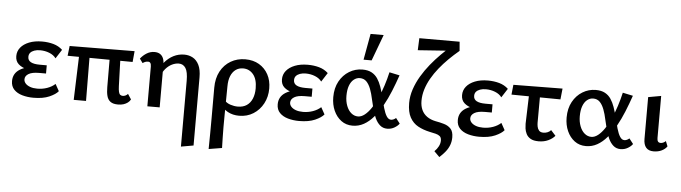

<svg xmlns="http://www.w3.org/2000/svg" viewBox="-55 -956 5291 1491"><g transform="rotate(5 2590.0 -211.0)"><path d="M214 11Q168 11 127.5 -0.5Q87 -12 62.5 -37.5Q38 -63 38 -104Q38 -164 89.5 -196Q141 -228 230 -228V-196Q182 -196 142.5 -206Q103 -216 78.5 -238.5Q54 -261 54 -300Q54 -338 77.5 -367Q101 -396 144 -413Q187 -430 245 -430Q292 -430 333 -418.5Q374 -407 404 -379L359 -309Q341 -334 307 -347.5Q273 -361 235 -361Q209 -361 189.5 -354Q170 -347 159 -334.5Q148 -322 148 -302Q148 -275 171.5 -262Q195 -249 242 -249H296V-185H242Q187 -185 160 -168.5Q133 -152 133 -126Q133 -108 146 -93.5Q159 -79 182.5 -70.5Q206 -62 238 -62Q279 -62 315.5 -75Q352 -88 377 -111L407 -57Q387 -32 338 -10.5Q289 11 214 11Z M528 0 542 -410H621L624 0ZM451 -337 460 -414 966 -418 958 -333ZM779 -121 778 -410H859L868 -137Q869 -108 873 -92Q877 -76 885 -70Q893 -64 905 -64Q915 -64 926 -69Q937 -74 944 -83L971 -42Q963 -27 949 -16.5Q935 -6 916.5 0Q898 6 873 6Q835 6 814.5 -9Q794 -24 786.5 -52.5Q779 -81 779 -121Z M1389 289V-224Q1389 -294 1370 -323Q1351 -352 1317 -352Q1291 -352 1264 -339Q1237 -326 1214.5 -300Q1192 -274 1179 -234L1139 -251Q1166 -309 1198.5 -347.5Q1231 -386 1270 -405.5Q1309 -425 1353 -425Q1390 -425 1420 -408.5Q1450 -392 1468 -355.5Q1486 -319 1486 -259V272ZM1102 0V-310Q1102 -319 1100 -327.5Q1098 -336 1092.5 -341Q1087 -346 1078 -346Q1066 -346 1055.5 -342Q1045 -338 1036 -331L1012 -364Q1033 -391 1061 -408Q1089 -425 1121 -425Q1148 -425 1165 -413.5Q1182 -402 1190 -382Q1198 -362 1198 -334V0Z M1605 289Q1606 227 1606.5 165.5Q1607 104 1607 44Q1607 -16 1607 -74.5Q1607 -133 1607 -189Q1607 -263 1636 -317Q1665 -371 1715.5 -400.5Q1766 -430 1829 -430Q1891 -430 1936.5 -403Q1982 -376 2007.5 -329Q2033 -282 2033 -220Q2033 -155 2005 -102.5Q1977 -50 1928.5 -19.5Q1880 11 1818 11Q1768 11 1729.5 -10Q1691 -31 1674 -66L1699 -97Q1715 -78 1744 -68.5Q1773 -59 1801 -59Q1843 -59 1871 -78Q1899 -97 1913.5 -131.5Q1928 -166 1928 -212Q1928 -283 1897 -320.5Q1866 -358 1818 -358Q1784 -358 1759.5 -340Q1735 -322 1721.5 -289Q1708 -256 1708 -208Q1707 -137 1706.5 -81Q1706 -25 1705.5 21Q1705 67 1705 108Q1705 149 1706 188.5Q1707 228 1708 272Z M2285 11Q2239 11 2198.5 -0.5Q2158 -12 2133.5 -37.5Q2109 -63 2109 -104Q2109 -164 2160.5 -196Q2212 -228 2301 -228V-196Q2253 -196 2213.5 -206Q2174 -216 2149.5 -238.5Q2125 -261 2125 -300Q2125 -338 2148.5 -367Q2172 -396 2215 -413Q2258 -430 2316 -430Q2363 -430 2404 -418.5Q2445 -407 2475 -379L2430 -309Q2412 -334 2378 -347.5Q2344 -361 2306 -361Q2280 -361 2260.5 -354Q2241 -347 2230 -334.5Q2219 -322 2219 -302Q2219 -275 2242.5 -262Q2266 -249 2313 -249H2367V-185H2313Q2258 -185 2231 -168.5Q2204 -152 2204 -126Q2204 -108 2217 -93.5Q2230 -79 2253.5 -70.5Q2277 -62 2309 -62Q2350 -62 2386.5 -75Q2423 -88 2448 -111L2478 -57Q2458 -32 2409 -10.5Q2360 11 2285 11Z M2702 11Q2651 11 2613.5 -17Q2576 -45 2555 -92Q2534 -139 2534 -197Q2534 -268 2562.5 -320Q2591 -372 2638.5 -401Q2686 -430 2742 -430Q2785 -430 2813.5 -414.5Q2842 -399 2860 -372Q2878 -345 2890 -310.5Q2902 -276 2911 -239Q2924 -186 2935.5 -146Q2947 -106 2961.5 -83.5Q2976 -61 2996 -61Q3005 -61 3015.5 -65.5Q3026 -70 3034 -78L3066 -37Q3054 -19 3028.5 -4Q3003 11 2972 11Q2939 11 2916 -9Q2893 -29 2878 -61.5Q2863 -94 2853 -131.5Q2843 -169 2835 -206Q2826 -250 2812.5 -285.5Q2799 -321 2779 -341.5Q2759 -362 2727 -362Q2702 -362 2680.5 -345Q2659 -328 2647 -295.5Q2635 -263 2635 -216Q2635 -173 2648.5 -138Q2662 -103 2685.5 -83.5Q2709 -64 2738 -64Q2764 -64 2790 -84.5Q2816 -105 2840 -140.5Q2864 -176 2885 -222.5Q2906 -269 2923 -321.5Q2940 -374 2952 -427L3032 -410Q3010 -346 2985 -284.5Q2960 -223 2930 -169.5Q2900 -116 2865 -75Q2830 -34 2789.5 -11.5Q2749 11 2702 11ZM2743 -507 2780 -711H2882L2806 -507Z M3395 195 3353 153Q3373 134 3384.5 111.5Q3396 89 3396 67Q3396 43 3383.5 32.5Q3371 22 3350.5 17Q3330 12 3305 7Q3253 -4 3212.5 -26Q3172 -48 3148.5 -90.5Q3125 -133 3125 -203Q3125 -257 3143 -310.5Q3161 -364 3191 -414.5Q3221 -465 3258.5 -511Q3296 -557 3336.5 -597.5Q3377 -638 3414 -669L3480 -640Q3438 -605 3399.5 -567Q3361 -529 3328 -488Q3295 -447 3270.5 -404Q3246 -361 3232.5 -317Q3219 -273 3219 -228Q3219 -188 3233 -157.5Q3247 -127 3274.5 -107.5Q3302 -88 3341 -80Q3376 -74 3408.5 -64.5Q3441 -55 3461.5 -33Q3482 -11 3482 34Q3482 66 3471.5 94Q3461 122 3441.5 146.5Q3422 171 3395 195ZM3156 -617 3160 -711H3474L3480 -640Z M3689 11Q3643 11 3602.5 -0.5Q3562 -12 3537.5 -37.5Q3513 -63 3513 -104Q3513 -164 3564.5 -196Q3616 -228 3705 -228V-196Q3657 -196 3617.5 -206Q3578 -216 3553.5 -238.5Q3529 -261 3529 -300Q3529 -338 3552.5 -367Q3576 -396 3619 -413Q3662 -430 3720 -430Q3767 -430 3808 -418.5Q3849 -407 3879 -379L3834 -309Q3816 -334 3782 -347.5Q3748 -361 3710 -361Q3684 -361 3664.5 -354Q3645 -347 3634 -334.5Q3623 -322 3623 -302Q3623 -275 3646.5 -262Q3670 -249 3717 -249H3771V-185H3717Q3662 -185 3635 -168.5Q3608 -152 3608 -126Q3608 -108 3621 -93.5Q3634 -79 3657.5 -70.5Q3681 -62 3713 -62Q3754 -62 3790.5 -75Q3827 -88 3852 -111L3882 -57Q3862 -32 3813 -10.5Q3764 11 3689 11Z M3911 -337 3919 -414 4302 -418 4293 -333ZM4040 -121 4049 -410H4133L4132 -137Q4132 -125 4135 -107.5Q4138 -90 4149 -77Q4160 -64 4184 -64Q4199 -64 4215 -70Q4231 -76 4242 -89L4279 -48Q4260 -25 4227 -9.5Q4194 6 4152 6Q4112 6 4089 -7.5Q4066 -21 4055.5 -42.5Q4045 -64 4042.5 -85Q4040 -106 4040 -121Z M4521 11Q4470 11 4432.5 -17Q4395 -45 4374 -92Q4353 -139 4353 -197Q4353 -268 4381.5 -320Q4410 -372 4457.5 -401Q4505 -430 4561 -430Q4604 -430 4632.5 -414.5Q4661 -399 4679 -372Q4697 -345 4709 -310.5Q4721 -276 4730 -239Q4743 -186 4754.5 -146Q4766 -106 4780.5 -83.5Q4795 -61 4815 -61Q4824 -61 4834.5 -65.5Q4845 -70 4853 -78L4885 -37Q4873 -19 4847.5 -4Q4822 11 4791 11Q4758 11 4735 -9Q4712 -29 4697 -61.5Q4682 -94 4672 -131.5Q4662 -169 4654 -206Q4645 -250 4631.5 -285.5Q4618 -321 4598 -341.5Q4578 -362 4546 -362Q4521 -362 4499.5 -345Q4478 -328 4466 -295.5Q4454 -263 4454 -216Q4454 -173 4467.5 -138Q4481 -103 4504.5 -83.5Q4528 -64 4557 -64Q4583 -64 4609 -84.5Q4635 -105 4659 -140.5Q4683 -176 4704 -222.5Q4725 -269 4742 -321.5Q4759 -374 4771 -427L4851 -410Q4829 -346 4804 -284.5Q4779 -223 4749 -169.5Q4719 -116 4684 -75Q4649 -34 4608.5 -11.5Q4568 11 4521 11Z M5048 6Q5009 6 4989.5 -17Q4970 -40 4970 -84V-410L5070 -428V-100Q5070 -82 5076.5 -73Q5083 -64 5098 -64Q5108 -64 5118.5 -69Q5129 -74 5137 -82L5153 -42Q5139 -21 5111.5 -7.5Q5084 6 5048 6Z"/></g></svg>

Font: Ysabeau SemiBold
Style: Regular
Weight: 600
Designer: Christian Thalmann (Catharsis Fonts)
Version: Version 2.000;gftools[0.9.27.dev2+g8671c4b]